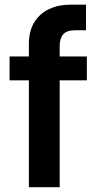

<svg xmlns="http://www.w3.org/2000/svg" viewBox="-20 -781 417 801"><path d="M342.3 -545.5V-446H229V0H100.5V-446H19.9V-545.5H100.5V-596.9Q100.5 -652 123.4 -688.6Q146.3 -725.1 185 -743.3Q223.7 -761.4 271 -761.4H338.8V-654.8H294.7Q258.2 -654.8 243.6 -637.6Q229 -620.4 229 -588.4V-545.5Z"/></svg>

Font: Inter Zeller Semi Bold
Style: Regular
Weight: 600
Designer: Rasmus Andersson; Joe Bland
Foundry: zeller
Version: Version 3.015;git-dec3a8cb1